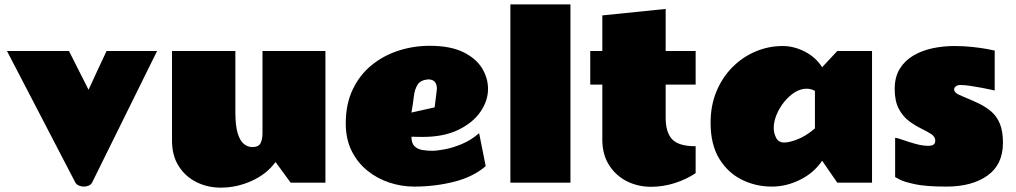

<svg xmlns="http://www.w3.org/2000/svg" viewBox="-20 -842 4684 885"><path d="M297.9 -606.9 388.2 -428.2Q408.2 -473.1 429.4 -517.8Q450.7 -562.5 471.2 -606.9H704.1L404.8 -1Q400.4 8.3 389.6 13.2Q378.9 18.1 366.2 18.1Q354.5 18.1 343.3 13.2Q332 8.3 327.1 -1L12.2 -606.9Z M1064.9 -324.2Q1064.9 -261.7 1075.9 -226.8Q1086.9 -191.9 1104.7 -178Q1122.6 -164.1 1142.6 -164.1Q1171.9 -164.1 1180.9 -181.9Q1189.9 -199.7 1189.9 -228V-606.9H1480V0H1319.8L1250 -95.2Q1209.5 -39.6 1140.4 -8.3Q1071.3 22.9 997.6 22.9Q936.5 22.9 885.3 -2.7Q834 -28.3 803.5 -76.7Q772.9 -125 772.9 -192.9V-606.9H1064.9Z M1889.6 18.1Q1830.6 18.1 1774.4 -0.5Q1718.3 -19 1672.9 -55.9Q1627.4 -92.8 1600.6 -147Q1573.7 -201.2 1573.7 -272.9Q1573.7 -362.3 1605.7 -429.4Q1637.7 -496.6 1692.4 -541.3Q1747.1 -585.9 1816.4 -608.4Q1885.7 -630.9 1960.4 -630.9Q2055.2 -630.9 2114.5 -602.1Q2173.8 -573.2 2201.7 -527.8Q2229.5 -482.4 2229.5 -432.1Q2229.5 -377.9 2194.8 -327.1Q2160.2 -276.4 2093 -243.7Q2025.9 -210.9 1927.7 -210.9Q1918.5 -210.9 1903.1 -211.2Q1887.7 -211.4 1876.5 -211.9Q1876.5 -181.2 1891.1 -167.5Q1905.8 -153.8 1928 -150.4Q1950.2 -147 1972.7 -147Q1992.7 -147 2029.1 -153.6Q2065.4 -160.2 2107.9 -177.7Q2150.4 -195.3 2188.5 -228L2218.8 -76.2Q2161.1 -26.4 2073 -4.2Q1984.9 18.1 1889.6 18.1ZM1876.5 -323.2 1983.4 -347.2 1992.7 -421.9Q1992.7 -424.8 1993.2 -427.5Q1993.7 -430.2 1993.7 -433.1Q1993.7 -476.1 1953.6 -476.1Q1918.9 -473.1 1905.3 -452.4Q1891.6 -431.6 1887.7 -398.2Q1883.8 -364.7 1876.5 -323.2Z M2609.4 0H2332.5V-821.8H2609.4Z M2700.7 -606.9H2756.3V-771L3048.3 -800.8V-606.9H3186.5V-452.1H3048.3V-298.8Q3048.3 -232.4 3078.1 -200.2Q3107.9 -168 3186.5 -168V-43.9Q3144.5 -15.6 3090.8 1.7Q3037.1 19 2981.4 19Q2919.9 19 2868.9 -6.8Q2817.9 -32.7 2787.1 -81.5Q2756.3 -130.4 2756.3 -198.2V-452.1H2700.7Z M3255.4 -275.9Q3255.4 -356 3282.5 -420.9Q3309.6 -485.8 3356.4 -532.7Q3403.3 -579.6 3462.9 -604.7Q3522.5 -629.9 3587.4 -629.9Q3639.6 -629.9 3689.7 -604.2Q3739.7 -578.6 3769.5 -532.2L3839.4 -606.9H3999.5V0H3839.4L3769.5 -101.1Q3731.9 -45.4 3668.5 -13.7Q3605 18.1 3537.6 18.1Q3463.4 18.1 3398.9 -13.9Q3334.5 -45.9 3294.9 -111.1Q3255.4 -176.3 3255.4 -275.9ZM3546.4 -252Q3546.4 -228 3557.6 -206.5Q3568.8 -185.1 3594.2 -185.1Q3618.7 -185.1 3656.7 -200Q3694.8 -214.8 3736.3 -250V-422.9Q3719.2 -433.1 3697.8 -433.1Q3669.9 -433.1 3643.1 -416.3Q3616.2 -399.4 3594.5 -372.3Q3572.8 -345.2 3559.6 -313.5Q3546.4 -281.7 3546.4 -252Z M4106 -207Q4115.2 -206.5 4141.1 -197.3Q4167 -188 4199.2 -179Q4231.4 -169.9 4259.3 -169.9Q4273.4 -169.9 4282.2 -175Q4291 -180.2 4291 -193.8Q4291 -211.9 4272.2 -224.1Q4253.4 -236.3 4225.6 -249.8Q4197.8 -263.2 4169.7 -284.2Q4141.6 -305.2 4122.8 -340.6Q4104 -376 4104 -432.1Q4104 -486.8 4127.2 -524.7Q4150.4 -562.5 4189.7 -585.7Q4229 -608.9 4278.1 -619.4Q4327.1 -629.9 4378.9 -629.9Q4423.3 -629.9 4462.9 -625.5Q4502.4 -621.1 4530 -616Q4557.6 -610.8 4564.9 -608.9V-424.8Q4564.9 -424.8 4547.6 -428.7Q4530.3 -432.6 4504.4 -437.5Q4478.5 -442.4 4452.1 -446.3Q4425.8 -450.2 4407.2 -450.2Q4393.1 -450.2 4385.5 -443.8Q4377.9 -437.5 4377.9 -429.2Q4377.9 -421.4 4386.2 -414.1Q4394.5 -406.7 4419.9 -396.5Q4458.5 -380.9 4491.7 -365Q4524.9 -349.1 4550 -327.1Q4575.2 -305.2 4589.1 -271Q4603 -236.8 4603 -184.1Q4603 -83.5 4531.7 -32.7Q4460.4 18.1 4342.3 18.1Q4248.5 18.1 4197.3 7.1Q4146 -3.9 4126 -14.9Q4106 -25.9 4106 -25.9Z"/></svg>

Font: Rammetto One
Style: Regular
Weight: 400
Designer: Vernon Adams
Foundry: Vernon Adams
Version: Version 1.100; ttfautohint (v1.8.4.7-5d5b)